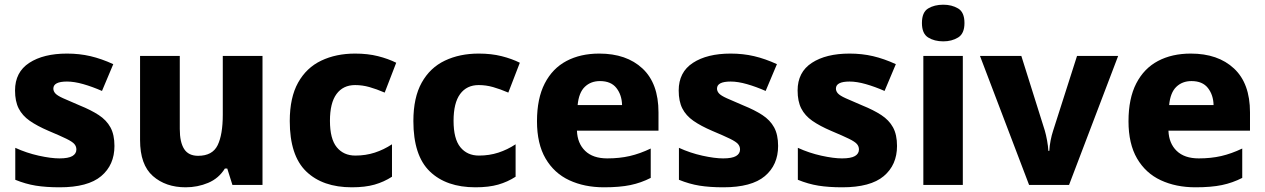

<svg xmlns="http://www.w3.org/2000/svg" viewBox="-20 -787 5381 817"><path d="M467 -166Q467 -85 410.5 -37.5Q354 10 234 10Q176 10 132.5 3Q89 -4 45 -22V-158Q93 -136 145 -124.5Q197 -113 233 -113Q271 -113 288 -123Q305 -133 305 -151Q305 -164 296.5 -174Q288 -184 262.5 -196.5Q237 -209 187 -230Q138 -251 106.5 -273Q75 -295 59.5 -325.5Q44 -356 44 -402Q44 -480 104.5 -519.5Q165 -559 265 -559Q318 -559 365 -548Q412 -537 462 -514L414 -400Q373 -418 334.5 -429Q296 -440 265 -440Q207 -440 207 -410Q207 -399 215.5 -389.5Q224 -380 248.5 -369Q273 -358 320 -338Q367 -319 400 -297.5Q433 -276 450 -245Q467 -214 467 -166Z M1097 -549V0H969L947 -70H937Q911 -28 866 -9Q821 10 770 10Q685 10 630.5 -38Q576 -86 576 -191V-549H745V-238Q745 -182 763.5 -153Q782 -124 823 -124Q884 -124 906 -169Q928 -214 928 -299V-549Z M1477 10Q1353 10 1283 -57.5Q1213 -125 1213 -272Q1213 -372 1248.5 -435.5Q1284 -499 1347 -529Q1410 -559 1491 -559Q1545 -559 1588.5 -548Q1632 -537 1666 -520L1617 -393Q1582 -408 1552 -416.5Q1522 -425 1491 -425Q1440 -425 1412 -387Q1384 -349 1384 -273Q1384 -196 1413 -160.5Q1442 -125 1492 -125Q1536 -125 1574.5 -137.5Q1613 -150 1648 -173V-35Q1614 -13 1574 -1.5Q1534 10 1477 10Z M2003 10Q1879 10 1809 -57.5Q1739 -125 1739 -272Q1739 -372 1774.5 -435.5Q1810 -499 1873 -529Q1936 -559 2017 -559Q2071 -559 2114.5 -548Q2158 -537 2192 -520L2143 -393Q2108 -408 2078 -416.5Q2048 -425 2017 -425Q1966 -425 1938 -387Q1910 -349 1910 -273Q1910 -196 1939 -160.5Q1968 -125 2018 -125Q2062 -125 2100.5 -137.5Q2139 -150 2174 -173V-35Q2140 -13 2100 -1.5Q2060 10 2003 10Z M2530 -559Q2646 -559 2714 -495.5Q2782 -432 2782 -309V-231H2435Q2437 -177 2470 -145Q2503 -113 2564 -113Q2616 -113 2659.5 -123Q2703 -133 2749 -155V-30Q2708 -9 2662.5 0.5Q2617 10 2550 10Q2467 10 2402.5 -20Q2338 -50 2301.5 -112.5Q2265 -175 2265 -271Q2265 -368 2298 -432Q2331 -496 2390.5 -527.5Q2450 -559 2530 -559ZM2533 -442Q2494 -442 2468.5 -417.5Q2443 -393 2438 -340H2627Q2626 -383 2603 -412.5Q2580 -442 2533 -442Z M3291 -166Q3291 -85 3234.5 -37.5Q3178 10 3058 10Q3000 10 2956.5 3Q2913 -4 2869 -22V-158Q2917 -136 2969 -124.5Q3021 -113 3057 -113Q3095 -113 3112 -123Q3129 -133 3129 -151Q3129 -164 3120.5 -174Q3112 -184 3086.5 -196.5Q3061 -209 3011 -230Q2962 -251 2930.5 -273Q2899 -295 2883.5 -325.5Q2868 -356 2868 -402Q2868 -480 2928.5 -519.5Q2989 -559 3089 -559Q3142 -559 3189 -548Q3236 -537 3286 -514L3238 -400Q3197 -418 3158.5 -429Q3120 -440 3089 -440Q3031 -440 3031 -410Q3031 -399 3039.5 -389.5Q3048 -380 3072.5 -369Q3097 -358 3144 -338Q3191 -319 3224 -297.5Q3257 -276 3274 -245Q3291 -214 3291 -166Z M3797 -166Q3797 -85 3740.5 -37.5Q3684 10 3564 10Q3506 10 3462.5 3Q3419 -4 3375 -22V-158Q3423 -136 3475 -124.5Q3527 -113 3563 -113Q3601 -113 3618 -123Q3635 -133 3635 -151Q3635 -164 3626.5 -174Q3618 -184 3592.5 -196.5Q3567 -209 3517 -230Q3468 -251 3436.5 -273Q3405 -295 3389.5 -325.5Q3374 -356 3374 -402Q3374 -480 3434.5 -519.5Q3495 -559 3595 -559Q3648 -559 3695 -548Q3742 -537 3792 -514L3744 -400Q3703 -418 3664.5 -429Q3626 -440 3595 -440Q3537 -440 3537 -410Q3537 -399 3545.5 -389.5Q3554 -380 3578.5 -369Q3603 -358 3650 -338Q3697 -319 3730 -297.5Q3763 -276 3780 -245Q3797 -214 3797 -166Z M3994 -767Q4030 -767 4057 -751Q4084 -735 4084 -689Q4084 -644 4057 -627.5Q4030 -611 3994 -611Q3956 -611 3929.5 -627.5Q3903 -644 3903 -689Q3903 -735 3929.5 -751Q3956 -767 3994 -767ZM4077 -549V0H3909V-549Z M4359 0 4150 -549H4326L4426 -231Q4431 -214 4435.5 -189.5Q4440 -165 4441 -145H4445Q4446 -166 4450.5 -189Q4455 -212 4461 -230L4563 -549H4738L4529 0Z M5047 -559Q5163 -559 5231 -495.5Q5299 -432 5299 -309V-231H4952Q4954 -177 4987 -145Q5020 -113 5081 -113Q5133 -113 5176.5 -123Q5220 -133 5266 -155V-30Q5225 -9 5179.5 0.5Q5134 10 5067 10Q4984 10 4919.5 -20Q4855 -50 4818.5 -112.5Q4782 -175 4782 -271Q4782 -368 4815 -432Q4848 -496 4907.5 -527.5Q4967 -559 5047 -559ZM5050 -442Q5011 -442 4985.5 -417.5Q4960 -393 4955 -340H5144Q5143 -383 5120 -412.5Q5097 -442 5050 -442Z"/></svg>

Font: Noto Sans ExtraBold
Style: Regular
Weight: 800
Designer: Monotype Design Team
Foundry: Monotype Imaging Inc.
Version: Version 2.007